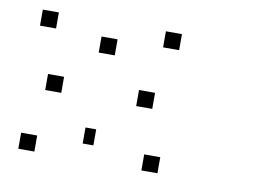

<svg xmlns="http://www.w3.org/2000/svg" viewBox="-56 -545 778 589"><g transform="rotate(10 333.5 -250.5)"><path d="M466.7 -83.3V-33.3H416.7V-83.3ZM258.3 -133.3V-83.3H225V-133.3ZM83.3 -83.3V-33.3H33.3V-83.3ZM416.7 -275V-225H366.7V-275ZM133.3 -275V-225H83.3V-275ZM466.7 -466.7V-416.7H416.7V-466.7ZM275 -416.7V-366.7H225V-416.7ZM83.3 -466.7V-416.7H33.3V-466.7Z"/></g></svg>

Font: 0xA000-Boxes
Style: Boxes
Weight: 400
Version: Version 0.1